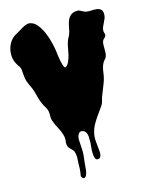

<svg xmlns="http://www.w3.org/2000/svg" viewBox="-152 -848 977 1263"><g transform="rotate(-15 336.0 -216.5)"><path d="M93 -305Q88 -324 81 -339.5Q74 -355 66 -372Q55 -396 52.5 -415.5Q50 -435 48 -461Q48 -474 45.5 -481.5Q43 -489 39.5 -494.5Q36 -500 31.5 -506Q27 -512 22 -522Q9 -545 6.5 -572.5Q4 -600 11 -626.5Q18 -653 34 -675Q50 -697 74 -709Q86 -715 99 -723.5Q112 -732 125.5 -739.5Q139 -747 153 -752Q167 -757 180 -754Q208 -748 228.5 -721.5Q249 -695 263.5 -660.5Q278 -626 286.5 -590.5Q295 -555 298 -532Q298 -529 300.5 -508Q303 -487 307.5 -464.5Q312 -442 318.5 -425.5Q325 -409 333 -415Q347 -425 355.5 -444.5Q364 -464 369.5 -486.5Q375 -509 378.5 -531Q382 -553 387 -568Q392 -585 401 -600.5Q410 -616 414 -633Q419 -654 423 -675.5Q427 -697 436 -714.5Q445 -732 460.5 -742.5Q476 -753 503 -753Q513 -753 528.5 -743.5Q544 -734 555 -732Q572 -729 591 -730.5Q610 -732 626.5 -730Q643 -728 654.5 -718.5Q666 -709 666 -684Q666 -670 661 -657.5Q656 -645 649.5 -632.5Q643 -620 637.5 -607Q632 -594 632 -581Q632 -573 635.5 -564Q639 -555 636 -546Q632 -537 623.5 -530.5Q615 -524 612 -513Q609 -501 609 -489V-463Q609 -450 608.5 -437.5Q608 -425 604 -414Q601 -405 592.5 -396Q584 -387 579 -378Q571 -363 567 -346.5Q563 -330 561 -312Q556 -274 541 -238Q526 -202 513 -167Q507 -150 504.5 -137Q502 -124 492 -108L472 -80L452 -52Q436 -29 421.5 -3.5Q407 22 400 53Q394 80 396.5 108.5Q399 137 402 165Q403 173 403.5 182.5Q404 192 402.5 201Q401 210 396.5 217Q392 224 383 225Q367 228 361.5 213Q356 198 355.5 177Q355 156 357.5 135.5Q360 115 360 106Q360 91 359.5 71Q359 51 351 37Q344 25 328.5 20.5Q313 16 303 29Q291 45 291.5 70Q292 95 294 114Q298 156 293 193.5Q288 231 285 272Q285 277 282.5 288Q280 299 275.5 308Q271 317 264.5 321Q258 325 249 317Q241 309 242 299.5Q243 290 245 282Q248 261 248 240Q248 216 250 190.5Q252 165 245 141Q243 133 237.5 127Q232 121 226 115.5Q220 110 215 104Q210 98 207 90Q202 75 205 58Q208 41 205 26Q198 -7 181 -37.5Q164 -68 153 -100Q148 -117 149.5 -133Q151 -149 147 -166Q144 -180 135 -193.5Q126 -207 120 -221Q110 -241 104.5 -262Q99 -283 93 -305Z"/></g></svg>

Font: Double Feature
Style: Regular
Weight: 400
Designer: David Shetterly
Foundry: David Shetterly
Version: Version 2.100 1997 initial release